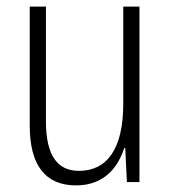

<svg xmlns="http://www.w3.org/2000/svg" viewBox="-20 -551 516 581"><path d="M402 -531H353V-237C353 -99 303 -34 219 -34C154 -34 119 -80 119 -184V-531H70V-171C70 -51 117 10 210 10C296 10 337 -45 356 -103H359L364 0H402Z"/></svg>

Font: Noto Sans Armenian Condensed ExtraLight
Style: Regular
Weight: 200
Width: 3
Designer: Monotype Design Team
Foundry: Monotype Imaging Inc.
Version: Version 2.008